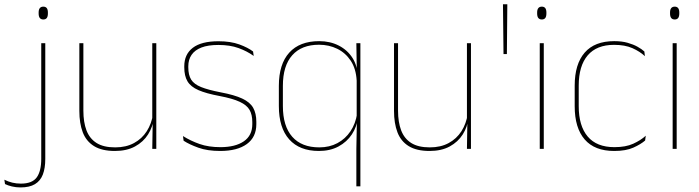

<svg xmlns="http://www.w3.org/2000/svg" viewBox="-93 -684 3212 882"><path d="M96.5 0V-485.5H115V0ZM106 -594.5Q95.5 -594.5 90 -601.2Q84.5 -608 84.5 -622V-626.5Q84.5 -640 90 -646.8Q95.5 -653.5 106 -653.5Q116.5 -653.5 121.8 -646.8Q127 -640 127 -626.5V-622Q127 -608 121.8 -601.2Q116.5 -594.5 106 -594.5ZM1 177Q-19.5 177 -38.2 172.5Q-57 168 -70 161.5L-73 141.5Q-55.5 150.5 -36.5 155Q-17.5 159.5 3 159.5Q55 159.5 75.8 130.8Q96.5 102 96.5 45.5V-158H115V46Q115 88.5 103.8 117.8Q92.5 147 67.5 162Q42.5 177 1 177Z M290 -485.5V-175.5Q290 -123 304.2 -85.2Q318.5 -47.5 350.5 -27.2Q382.5 -7 436 -7Q486 -7 522.5 -26.8Q559 -46.5 581.2 -81.2Q603.5 -116 610 -160.5L619 -141.5H613.5Q609 -101 587.2 -66.5Q565.5 -32 527.2 -11.2Q489 9.5 435 9.5Q375 9.5 339 -12.8Q303 -35 287.2 -76.2Q271.5 -117.5 271.5 -174.5V-485.5ZM625 -485.5V0H606.5L608.5 -127H606.5V-485.5Z M918.5 9.5Q860 9.5 818.2 -5.5Q776.5 -20.5 750.5 -37.5L747.5 -59Q782.5 -37 823.8 -22.5Q865 -8 919.5 -8Q988 -8 1027 -34.8Q1066 -61.5 1066 -113.5V-123.5Q1066 -157 1053.5 -179Q1041 -201 1008.5 -216.2Q976 -231.5 915.5 -243Q854 -254.5 818.5 -270Q783 -285.5 768.2 -310.5Q753.5 -335.5 753.5 -374.5V-379.5Q753.5 -434.5 792.8 -464.5Q832 -494.5 910.5 -494.5Q966.5 -494.5 1006.2 -480Q1046 -465.5 1069.5 -447.5L1072.5 -427Q1042 -449 1002.8 -463.2Q963.5 -477.5 910 -477.5Q863 -477.5 832.5 -465.8Q802 -454 787 -432Q772 -410 772 -379.5V-374.5Q772 -339.5 785.2 -318.2Q798.5 -297 831 -284Q863.5 -271 920 -260Q984 -248 1019.8 -231.2Q1055.5 -214.5 1070 -188.8Q1084.5 -163 1084.5 -124.5V-113.5Q1084.5 -54 1040.8 -22.2Q997 9.5 918.5 9.5Z M1372 9.5Q1283 9.5 1235.5 -43.8Q1188 -97 1188 -197V-289.5Q1188 -389.5 1235.8 -442.2Q1283.5 -495 1373.5 -495Q1423.5 -495 1463.5 -474.5Q1503.5 -454 1526.8 -417Q1550 -380 1550.5 -330H1556.5L1545.5 -313.5Q1542.5 -368.5 1518.2 -405Q1494 -441.5 1456 -460Q1418 -478.5 1372.5 -478.5Q1292.5 -478.5 1249.5 -430.2Q1206.5 -382 1206.5 -289.5V-197Q1206.5 -104.5 1249.5 -55.8Q1292.5 -7 1374 -7Q1420.5 -7 1457 -26.5Q1493.5 -46 1517 -81Q1540.5 -116 1547.5 -162.5L1556.5 -144H1551Q1546.5 -101.5 1523.5 -66.8Q1500.5 -32 1462 -11.2Q1423.5 9.5 1372 9.5ZM1544 172V0L1546.5 -133L1545.5 -138V-346.5L1546 -356L1544 -485.5H1562.5V172Z M1735.5 -485.5V-175.5Q1735.5 -123 1749.8 -85.2Q1764 -47.5 1796 -27.2Q1828 -7 1881.5 -7Q1931.5 -7 1968 -26.8Q2004.5 -46.5 2026.8 -81.2Q2049 -116 2055.5 -160.5L2064.5 -141.5H2059Q2054.5 -101 2032.8 -66.5Q2011 -32 1972.8 -11.2Q1934.5 9.5 1880.5 9.5Q1820.5 9.5 1784.5 -12.8Q1748.5 -35 1732.8 -76.2Q1717 -117.5 1717 -174.5V-485.5ZM2070.5 -485.5V0H2052L2054 -127H2052V-485.5Z M2235.5 -435.5H2220L2217.5 -664.5H2237.5Z M2386.5 0V-485.5H2405V0ZM2396 -594.5Q2385.5 -594.5 2380 -601.2Q2374.5 -608 2374.5 -622V-626.5Q2374.5 -640 2380 -646.8Q2385.5 -653.5 2396 -653.5Q2406.5 -653.5 2411.8 -646.8Q2417 -640 2417 -626.5V-622Q2417 -608 2411.8 -601.2Q2406.5 -594.5 2396 -594.5Z M2728.5 9.5Q2638.5 9.5 2592.8 -43.5Q2547 -96.5 2547 -196V-290.5Q2547 -389.5 2592.8 -442.2Q2638.5 -495 2728.5 -495Q2763.5 -495 2790 -487.5Q2816.5 -480 2835.8 -469.2Q2855 -458.5 2867 -447.5L2869.5 -426Q2846.5 -447.5 2812.2 -462.8Q2778 -478 2728 -478Q2648 -478 2606.8 -429.8Q2565.5 -381.5 2565.5 -290.5V-196.5Q2565.5 -105.5 2606.8 -56.8Q2648 -8 2729.5 -8Q2781.5 -8 2816 -23.8Q2850.5 -39.5 2873.5 -60.5L2870.5 -38.5Q2851 -21.5 2816.8 -6Q2782.5 9.5 2728.5 9.5Z M2997 0V-485.5H3015.5V0ZM3006.5 -594.5Q2996 -594.5 2990.5 -601.2Q2985 -608 2985 -622V-626.5Q2985 -640 2990.5 -646.8Q2996 -653.5 3006.5 -653.5Q3017 -653.5 3022.2 -646.8Q3027.5 -640 3027.5 -626.5V-622Q3027.5 -608 3022.2 -601.2Q3017 -594.5 3006.5 -594.5Z"/></svg>

Font: Anek Odia Medium Thin
Style: Regular
Weight: 250
Version: Version 1.003